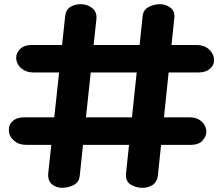

<svg xmlns="http://www.w3.org/2000/svg" viewBox="-20 -898 1043 918"><path d="M277 0Q247 0 227 -18.2Q207 -36.5 211 -73L291.5 -819.5Q294.5 -850.5 315.5 -864.2Q336.5 -878 365.5 -878Q397 -878 420.5 -859.8Q444 -841.5 441 -807.5L361.5 -60Q359 -26.5 331.8 -13.2Q304.5 0 277 0ZM661 0Q629 0 603.5 -16.5Q578 -33 583 -73L662 -820.5Q665 -851.5 691 -864.8Q717 -878 745.5 -878Q772 -878 795 -861.2Q818 -844.5 813 -807.5L735 -60Q731.5 -28 710 -14Q688.5 0 661 0ZM22.5 -273Q20.5 -300.5 40.2 -318.8Q60 -337 95 -337H886Q921 -337 942.2 -318.8Q963.5 -300.5 966.5 -273Q967.5 -245.5 948.2 -225.5Q929 -205.5 895 -205.5H104Q70 -205.5 46.8 -225.5Q23.5 -245.5 22.5 -273ZM57.5 -616.5Q55.5 -643 75.5 -663Q95.5 -683 130.5 -683H919.5Q955 -683 978 -663Q1001 -643 1003 -616.5Q1006 -589 985 -570.2Q964 -551.5 929 -551.5H139.5Q105.5 -551.5 83 -570.2Q60.5 -589 57.5 -616.5Z"/></svg>

Font: Edu NSW ACT Cursive
Style: Regular
Weight: 400
Designer: Tina and Corey Anderson, Eben Sorkin, Mirko Velimirovic
Foundry: Sorkin Type Co.
Version: Version 2.000